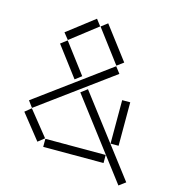

<svg xmlns="http://www.w3.org/2000/svg" viewBox="-117 -804 877 990"><g transform="rotate(15 321.0 -309.0)"><path d="M134 -599 161 -565 304 -676 278 -710ZM306 -676 437 -502 472 -528 340 -702ZM127 -537 247 -378 281 -404 161 -563ZM48 -213 73 -179 463 -465 437 -499ZM293 -321 607 92 642 66 327 -347ZM512 -106H555V-338H512ZM40 -150 145 -18 179 -45 73 -177ZM181 0H503V-43H181Z"/></g></svg>

Font: Anthony
Style: Regular
Weight: 400
Designer: Sun Young Oh
Foundry: Velvetyne Type Foundry
Version: Version 1.000;hotconv 1.0.109;makeotfexe 2.5.65596